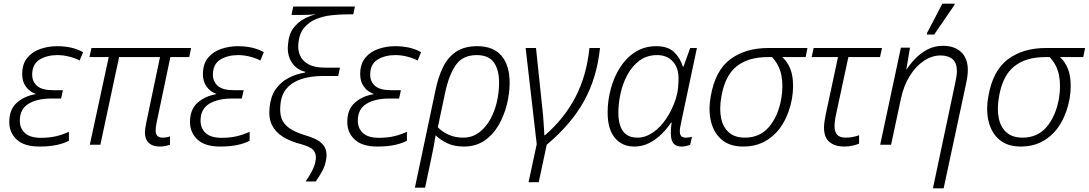

<svg xmlns="http://www.w3.org/2000/svg" viewBox="-20 -796 5988 1056"><path d="M197 10Q113 10 72 -28.5Q31 -67 31 -125Q31 -193 71.5 -230Q112 -267 175 -278V-280Q142 -292 122 -320Q102 -348 102 -388Q102 -444 130 -478Q158 -512 202.5 -527Q247 -542 294 -542Q379 -542 437 -509L418 -463Q397 -475 363 -484Q329 -493 296 -493Q238 -493 197.5 -468Q157 -443 157 -385Q157 -348 183.5 -324Q210 -300 271 -300H326L316 -254H261Q184 -254 136.5 -225Q89 -196 89 -132Q89 -90 117.5 -64Q146 -38 205 -38Q251 -38 287.5 -46.5Q324 -55 359 -71V-22Q334 -8 293 1Q252 10 197 10Z M859 10Q819 10 798 -10.5Q777 -31 777 -68Q777 -86 785 -124L860 -482H635L532 0H474L578 -482H472L483 -532H1031L1021 -482H917L841 -120Q836 -94 836 -78Q836 -39 874 -39Q887 -39 897.5 -41Q908 -43 915 -46V0Q904 4 889.5 7Q875 10 859 10Z M1191 10Q1107 10 1066 -28.5Q1025 -67 1025 -125Q1025 -193 1065.5 -230Q1106 -267 1169 -278V-280Q1136 -292 1116 -320Q1096 -348 1096 -388Q1096 -444 1124 -478Q1152 -512 1196.5 -527Q1241 -542 1288 -542Q1373 -542 1431 -509L1412 -463Q1391 -475 1357 -484Q1323 -493 1290 -493Q1232 -493 1191.5 -468Q1151 -443 1151 -385Q1151 -348 1177.5 -324Q1204 -300 1265 -300H1320L1310 -254H1255Q1178 -254 1130.5 -225Q1083 -196 1083 -132Q1083 -90 1111.5 -64Q1140 -38 1199 -38Q1245 -38 1281.5 -46.5Q1318 -55 1353 -71V-22Q1328 -8 1287 1Q1246 10 1191 10Z M1661 202Q1682 172 1697.5 141.5Q1713 111 1717 80Q1720 49 1704 30Q1688 11 1633 -4Q1578 -18 1537 -43Q1496 -68 1476 -108Q1456 -148 1463 -208Q1469 -266 1496 -305Q1523 -344 1565.5 -366.5Q1608 -389 1658 -397L1659 -401Q1610 -413 1584 -454Q1558 -495 1564 -551Q1568 -607 1593.5 -641Q1619 -675 1653 -692.5Q1687 -710 1718 -718Q1699 -716 1685.5 -715Q1672 -714 1644 -714H1583L1593 -760H1932L1923 -717H1887Q1846 -717 1802 -712Q1758 -707 1718.5 -691Q1679 -675 1652.5 -643Q1626 -611 1621 -557Q1617 -522 1630 -491.5Q1643 -461 1676.5 -442.5Q1710 -424 1767 -424H1850L1840 -378H1756Q1691 -378 1640 -362Q1589 -346 1557.5 -310.5Q1526 -275 1522 -215Q1518 -176 1528.5 -145Q1539 -114 1571.5 -91Q1604 -68 1665 -50Q1715 -35 1739.5 -16Q1764 3 1771 25.5Q1778 48 1775 73Q1770 112 1753.5 142.5Q1737 173 1717 202Z M2056 10Q1972 10 1931 -28.5Q1890 -67 1890 -125Q1890 -193 1930.5 -230Q1971 -267 2034 -278V-280Q2001 -292 1981 -320Q1961 -348 1961 -388Q1961 -444 1989 -478Q2017 -512 2061.5 -527Q2106 -542 2153 -542Q2238 -542 2296 -509L2277 -463Q2256 -475 2222 -484Q2188 -493 2155 -493Q2097 -493 2056.5 -468Q2016 -443 2016 -385Q2016 -348 2042.5 -324Q2069 -300 2130 -300H2185L2175 -254H2120Q2043 -254 1995.5 -225Q1948 -196 1948 -132Q1948 -90 1976.5 -64Q2005 -38 2064 -38Q2110 -38 2146.5 -46.5Q2183 -55 2218 -71V-22Q2193 -8 2152 1Q2111 10 2056 10Z M2375 -299Q2390 -372 2416.5 -426.5Q2443 -481 2488.5 -511.5Q2534 -542 2605 -542Q2693 -542 2738 -489.5Q2783 -437 2783 -340Q2783 -283 2768 -222Q2753 -161 2722.5 -108Q2692 -55 2644.5 -22.5Q2597 10 2532 10Q2479 10 2440.5 -8Q2402 -26 2376 -52Q2365 16 2351 80L2318 236H2262ZM2528 -39Q2576 -39 2613 -66Q2650 -93 2675 -137Q2700 -181 2712.5 -234.5Q2725 -288 2725 -341Q2725 -413 2696 -453Q2667 -493 2602 -493Q2525 -493 2487 -438.5Q2449 -384 2428 -285L2388 -96Q2411 -72 2446.5 -55.5Q2482 -39 2528 -39Z M2887 206 2932 -3 2871 -532H2928L2967 -160Q2969 -134 2971 -103Q2973 -72 2974 -52H2977Q3082 -142 3144 -260Q3206 -378 3222 -532H3280Q3263 -368 3192 -240Q3121 -112 2987 0L2943 206Z M3469 10Q3401 10 3361.5 -38Q3322 -86 3322 -177Q3322 -243 3339.5 -308Q3357 -373 3391 -426Q3425 -479 3475 -510.5Q3525 -542 3590 -542Q3653 -542 3687 -510Q3721 -478 3736 -429H3739L3776 -532H3813L3727 -126Q3724 -111 3721.5 -98Q3719 -85 3719 -74Q3719 -58 3726 -48.5Q3733 -39 3752 -39Q3759 -39 3768 -40Q3777 -41 3786 -44L3776 0Q3768 4 3754 7Q3740 10 3729 10Q3687 10 3675.5 -23Q3664 -56 3674 -122H3671Q3650 -90 3619.5 -59.5Q3589 -29 3551 -9.5Q3513 10 3469 10ZM3486 -39Q3530 -39 3571.5 -67.5Q3613 -96 3645.5 -145Q3678 -194 3697 -253Q3707 -286 3709.5 -315Q3712 -344 3712 -363Q3712 -425 3679.5 -459Q3647 -493 3595 -493Q3538 -493 3497.5 -463Q3457 -433 3431 -385Q3405 -337 3393 -282Q3381 -227 3381 -177Q3381 -110 3406.5 -74.5Q3432 -39 3486 -39Z M4067 10Q3995 10 3951 -26.5Q3907 -63 3891 -125.5Q3875 -188 3889 -266Q3913 -407 3996 -469.5Q4079 -532 4206 -532H4421L4411 -482H4283Q4324 -443 4336 -385.5Q4348 -328 4336 -254Q4322 -177 4287 -117.5Q4252 -58 4196.5 -24Q4141 10 4067 10ZM4077 -39Q4160 -39 4210 -98.5Q4260 -158 4277 -253Q4289 -325 4277.5 -382.5Q4266 -440 4226 -482H4202Q4094 -482 4030 -430Q3966 -378 3947 -261Q3936 -197 3946 -147Q3956 -97 3988.5 -68Q4021 -39 4077 -39Z M4624 10Q4572 10 4542 -15Q4512 -40 4512 -95Q4512 -110 4515 -129.5Q4518 -149 4522 -169L4589 -482H4444L4455 -532H4831L4820 -482H4646L4579 -170Q4570 -130 4570 -101Q4570 -72 4584 -55.5Q4598 -39 4631 -39Q4652 -39 4669.5 -42.5Q4687 -46 4705 -52V-6Q4691 0 4669 5Q4647 10 4624 10Z M5234 -341Q5238 -360 5240.5 -375.5Q5243 -391 5243 -405Q5243 -450 5219 -470.5Q5195 -491 5153 -491Q5106 -491 5061.5 -461.5Q5017 -432 4983.5 -378Q4950 -324 4935 -253L4881 0H4821L4935 -534H4985L4965 -415H4967Q4984 -442 5012.5 -472Q5041 -502 5079.5 -523Q5118 -544 5166 -544Q5231 -544 5267 -509Q5303 -474 5303 -411Q5303 -392 5300 -372Q5297 -352 5293 -334L5170 240H5111ZM5078 -606 5079 -615 5163 -776H5231L5229 -768L5118 -606Z M5594 10Q5522 10 5478 -26.5Q5434 -63 5418 -125.5Q5402 -188 5416 -266Q5440 -407 5523 -469.5Q5606 -532 5733 -532H5948L5938 -482H5810Q5851 -443 5863 -385.5Q5875 -328 5863 -254Q5849 -177 5814 -117.5Q5779 -58 5723.5 -24Q5668 10 5594 10ZM5604 -39Q5687 -39 5737 -98.5Q5787 -158 5804 -253Q5816 -325 5804.5 -382.5Q5793 -440 5753 -482H5729Q5621 -482 5557 -430Q5493 -378 5474 -261Q5463 -197 5473 -147Q5483 -97 5515.5 -68Q5548 -39 5604 -39Z"/></svg>

Font: Noto Sans Light
Style: Italic
Weight: 300
Italic angle: -12°
Designer: Monotype Design Team
Foundry: Monotype Imaging Inc.
Version: Version 2.013; ttfautohint (v1.8.4.7-5d5b)